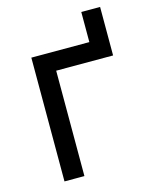

<svg xmlns="http://www.w3.org/2000/svg" viewBox="-105 -748 646 818"><g transform="rotate(-15 218.0 -339.5)"><path d="M333 -545.9V-678.7H416V-545.9ZM416 -545.9V-464.8H165V0H77.1V-545.9Z"/></g></svg>

Font: Inter Variable
Style: Regular
Weight: 400
Designer: Rasmus Andersson
Foundry: rsms
Version: Version 4.001;git-9221beed3